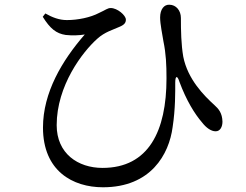

<svg xmlns="http://www.w3.org/2000/svg" viewBox="-20 -750 1040 813"><path d="M161 -679C192 -629 218 -608 258 -602C285 -599 316 -600 339 -604C243 -494 162 -358 162 -210C162 -26 288 43 416 43C619 43 696 -97 711 -212C723 -290 722 -362 722 -400C722 -430 731 -432 740 -403C769 -325 804 -268 836 -231C853 -209 874 -194 893 -194C913 -194 922 -214 922 -235C921 -271 906 -289 888 -305C844 -345 775 -414 756 -510C747 -562 746 -621 746 -674C746 -705 726 -730 697 -730C675 -731 658 -711 658 -676C658 -648 668 -601 672 -575C683 -522 685 -476 685 -418C685 -196 610 -39 414 -39C310 -39 220 -100 220 -220C220 -387 329 -530 392 -586C424 -615 459 -624 485 -636C507 -645 513 -654 513 -667C513 -685 477 -716 449 -716C435 -716 428 -708 399 -695C363 -676 310 -665 263 -665C231 -665 202 -676 172 -693Z"/></svg>

Font: Noto Serif CJK SC Medium
Style: Regular
Weight: 500
Designer: Ryoko NISHIZUKA 西塚涼子 (kana & ideographs); Frank Grießhammer (Latin, Greek & Cyrillic); Wenlong ZHANG 张文龙 (bopomofo); San
Foundry: Adobe
Version: Version 2.001;hotconv 1.1.0;makeotfexe 2.6.0